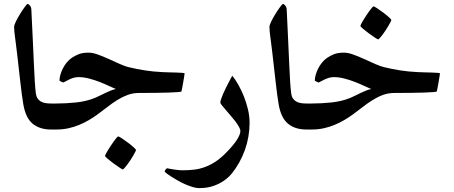

<svg xmlns="http://www.w3.org/2000/svg" viewBox="-20 -659 2311 977"><path d="M239.3 0Q182.1 0 146.2 -29.5Q110.4 -59.1 98.6 -128.4Q90.8 -174.8 83.5 -240.7Q76.2 -306.6 66.9 -386.7Q63.5 -415.5 60.8 -436Q58.1 -456.5 56.2 -471.9Q54.2 -487.3 53 -498.8Q51.8 -510.3 51.8 -521.5Q51.8 -531.2 61.3 -550.5Q70.8 -569.8 83 -589.4Q95.2 -608.9 106.2 -623.8Q117.2 -638.7 120.1 -638.7Q126 -638.7 132.6 -630.4Q139.2 -622.1 139.6 -608.9Q144 -517.6 147.2 -449.5Q150.4 -381.3 152.6 -330.8Q154.8 -280.3 157 -244.6Q159.2 -209 162.6 -182.6Q164.6 -168 171.1 -158.2Q177.7 -148.4 187.7 -142.6Q197.8 -136.7 210.9 -134.5Q224.1 -132.3 239.3 -132.3H261.7Q276.4 -132.3 285.2 -119.6Q293.9 -106.9 293.9 -70.3Q293.9 -30.8 284.2 -15.4Q274.4 0 261.7 0Z M919.4 -286.6Q919.4 -284.7 917.5 -271.5Q915.5 -258.3 912.6 -242.2Q909.7 -226.1 907.2 -211.9Q904.8 -197.8 903.3 -193.8Q902.8 -191.9 885.7 -190.4Q868.7 -189 839.4 -188Q810.1 -187 771 -186.5Q731.9 -186 687.5 -186Q657.2 -186 630.4 -176.3Q603.5 -166.5 577.9 -150.6Q552.2 -134.8 527.1 -115Q502 -95.2 475.6 -76.2Q454.1 -60.5 430.9 -47.1Q407.7 -33.7 381.6 -22.9Q355.5 -12.2 327.1 -6.1Q298.8 0 268.1 0H242.7Q230.5 0 223.4 -7.3Q216.3 -14.6 212.9 -25.4Q209.5 -36.1 208.5 -47.4Q207.5 -58.6 207.5 -66.4Q207.5 -74.2 208.5 -85.2Q209.5 -96.2 212.9 -106.7Q216.3 -117.2 223.4 -124.8Q230.5 -132.3 242.7 -132.3H266.6Q316.4 -132.3 367.9 -137.7Q419.4 -143.1 463.9 -161.1Q476.1 -166.5 489.5 -173.1Q502.9 -179.7 516.6 -186.3Q530.3 -192.9 543.7 -198.2Q557.1 -203.6 569.3 -206.1Q555.7 -211.4 534.2 -221.7Q512.7 -231.9 487.1 -241.9Q461.4 -252 433.3 -259.3Q405.3 -266.6 379.4 -266.6Q365.7 -266.6 352.5 -262.5Q339.4 -258.3 328.9 -252.9Q318.4 -247.6 310.8 -243.4Q303.2 -239.3 302.7 -239.3Q301.3 -239.3 298.1 -240.5Q294.9 -241.7 291.7 -243.4Q288.6 -245.1 285.6 -246.6Q282.7 -248 282.7 -249.5Q282.7 -262.2 287.1 -278.1Q291.5 -293.9 299.6 -310.1Q307.6 -326.2 319.3 -340.6Q331.1 -355 345.2 -364.7Q361.3 -375.5 380.6 -383.3Q399.9 -391.1 431.2 -391.1Q451.2 -391.1 477.8 -381.6Q504.4 -372.1 532.7 -359.1Q561 -346.2 589.4 -333.5Q617.7 -320.8 640.6 -315.9Q675.3 -307.6 716.3 -301Q757.3 -294.4 807.1 -292Q822.8 -291.5 842 -290.8Q861.3 -290 878.9 -289.8Q896.5 -289.6 908 -288.3Q919.4 -287.1 919.4 -286.6ZM671.9 104.5Q671.9 106.9 667.7 115Q663.6 123 657.2 134Q650.9 145 642.8 157.2Q634.8 169.4 627.2 179.4Q619.6 189.5 613.3 196.3Q606.9 203.1 604.5 203.1Q602.5 203.1 587.9 193.6Q573.2 184.1 557.1 172.1Q541 160.2 527.8 148.9Q514.6 137.7 514.6 134.8Q514.6 132.3 518.8 123.8Q522.9 115.2 529.8 104.2Q536.6 93.3 544.7 81.1Q552.7 68.8 560.1 58.8Q567.4 48.8 573.2 42Q579.1 35.2 581.5 35.2Q585.4 35.2 600.1 44.9Q614.7 54.7 630.9 66.7Q647 78.6 659.4 89.8Q671.9 101.1 671.9 104.5Z M1250 -33.7Q1250 0.5 1244.1 35.2Q1238.3 69.8 1226.6 103Q1214.8 136.2 1197.8 167Q1180.7 197.8 1158.7 225.1Q1146.5 239.7 1129.9 252.9Q1113.3 266.1 1092.5 276.4Q1071.8 286.6 1047.1 292.5Q1022.5 298.3 993.7 298.3Q978 298.3 959.2 292.5Q940.4 286.6 921.1 278.1Q901.9 269.5 883.1 258.8Q864.3 248 849.9 238.8Q835.4 229.5 826.7 222.4Q817.9 215.3 817.9 213.4Q817.9 209.5 822.8 203.4Q827.6 197.3 831.1 197.3Q831.5 197.3 839.4 199Q847.2 200.7 858.4 202.4Q869.6 204.1 883.1 205.8Q896.5 207.5 910.2 207.5Q940.4 207.5 968.5 204.1Q996.6 200.7 1022.9 190.9Q1049.3 181.2 1074.7 164.8Q1100.1 148.4 1126 122.6Q1167 81.5 1185.1 53.2Q1203.1 24.9 1203.1 7.8Q1203.1 -1 1195.6 -14.4Q1188 -27.8 1176.8 -42.5Q1165.5 -57.1 1152.1 -72.5Q1138.7 -87.9 1127.4 -101.1Q1116.2 -114.3 1108.6 -123.8Q1101.1 -133.3 1101.1 -137.2Q1101.1 -143.1 1105.2 -155.3Q1109.4 -167.5 1115.7 -182.4Q1122.1 -197.3 1129.9 -212.6Q1137.7 -228 1144.5 -241.2Q1151.4 -254.4 1156 -263.2Q1160.6 -272 1162.1 -273.4Q1177.7 -254.9 1193.1 -227.3Q1208.5 -199.7 1221.2 -168Q1233.9 -136.2 1241.9 -101.8Q1250 -67.4 1250 -33.7Z M1538.6 0Q1481.4 0 1445.6 -29.5Q1409.7 -59.1 1397.9 -128.4Q1390.1 -174.8 1382.8 -240.7Q1375.5 -306.6 1366.2 -386.7Q1362.8 -415.5 1360.1 -436Q1357.4 -456.5 1355.5 -471.9Q1353.5 -487.3 1352.3 -498.8Q1351.1 -510.3 1351.1 -521.5Q1351.1 -531.2 1360.6 -550.5Q1370.1 -569.8 1382.3 -589.4Q1394.5 -608.9 1405.5 -623.8Q1416.5 -638.7 1419.4 -638.7Q1425.3 -638.7 1431.9 -630.4Q1438.5 -622.1 1439 -608.9Q1443.4 -517.6 1446.5 -449.5Q1449.7 -381.3 1451.9 -330.8Q1454.1 -280.3 1456.3 -244.6Q1458.5 -209 1461.9 -182.6Q1463.9 -168 1470.5 -158.2Q1477.1 -148.4 1487.1 -142.6Q1497.1 -136.7 1510.3 -134.5Q1523.4 -132.3 1538.6 -132.3H1561Q1575.7 -132.3 1584.5 -119.6Q1593.3 -106.9 1593.3 -70.3Q1593.3 -30.8 1583.5 -15.4Q1573.7 0 1561 0Z M2218.8 -286.6Q2218.8 -284.7 2216.8 -271.5Q2214.8 -258.3 2211.9 -242.2Q2209 -226.1 2206.5 -211.9Q2204.1 -197.8 2202.6 -193.8Q2202.1 -191.9 2185.1 -190.4Q2168 -189 2138.7 -188Q2109.4 -187 2070.3 -186.5Q2031.2 -186 1986.8 -186Q1956.5 -186 1929.7 -176.3Q1902.8 -166.5 1877.2 -150.6Q1851.6 -134.8 1826.4 -115Q1801.3 -95.2 1774.9 -76.2Q1753.4 -60.5 1730.2 -47.1Q1707 -33.7 1680.9 -22.9Q1654.8 -12.2 1626.5 -6.1Q1598.1 0 1567.4 0H1542Q1529.8 0 1522.7 -7.3Q1515.6 -14.6 1512.2 -25.4Q1508.8 -36.1 1507.8 -47.4Q1506.8 -58.6 1506.8 -66.4Q1506.8 -74.2 1507.8 -85.2Q1508.8 -96.2 1512.2 -106.7Q1515.6 -117.2 1522.7 -124.8Q1529.8 -132.3 1542 -132.3H1565.9Q1615.7 -132.3 1667.2 -137.7Q1718.8 -143.1 1763.2 -161.1Q1775.4 -166.5 1788.8 -173.1Q1802.2 -179.7 1815.9 -186.3Q1829.6 -192.9 1843 -198.2Q1856.4 -203.6 1868.7 -206.1Q1855 -211.4 1833.5 -221.7Q1812 -231.9 1786.4 -241.9Q1760.7 -252 1732.7 -259.3Q1704.6 -266.6 1678.7 -266.6Q1665 -266.6 1651.9 -262.5Q1638.7 -258.3 1628.2 -252.9Q1617.7 -247.6 1610.1 -243.4Q1602.5 -239.3 1602.1 -239.3Q1600.6 -239.3 1597.4 -240.5Q1594.2 -241.7 1591.1 -243.4Q1587.9 -245.1 1585 -246.6Q1582 -248 1582 -249.5Q1582 -262.2 1586.4 -278.1Q1590.8 -293.9 1598.9 -310.1Q1606.9 -326.2 1618.7 -340.6Q1630.4 -355 1644.5 -364.7Q1660.6 -375.5 1679.9 -383.3Q1699.2 -391.1 1730.5 -391.1Q1750.5 -391.1 1777.1 -381.6Q1803.7 -372.1 1832 -359.1Q1860.4 -346.2 1888.7 -333.5Q1917 -320.8 1939.9 -315.9Q1974.6 -307.6 2015.6 -301Q2056.6 -294.4 2106.4 -292Q2122.1 -291.5 2141.4 -290.8Q2160.6 -290 2178.2 -289.8Q2195.8 -289.6 2207.3 -288.3Q2218.8 -287.1 2218.8 -286.6ZM1971.2 -557.1Q1971.2 -554.7 1967 -546.6Q1962.9 -538.6 1956.5 -527.6Q1950.2 -516.6 1942.1 -504.4Q1934.1 -492.2 1926.5 -482.2Q1918.9 -472.2 1912.6 -465.3Q1906.2 -458.5 1903.8 -458.5Q1901.9 -458.5 1887.2 -468Q1872.6 -477.5 1856.4 -489.5Q1840.3 -501.5 1827.1 -512.7Q1814 -523.9 1814 -526.9Q1814 -529.3 1818.1 -537.8Q1822.3 -546.4 1829.1 -557.4Q1835.9 -568.4 1844 -580.6Q1852.1 -592.8 1859.4 -602.8Q1866.7 -612.8 1872.6 -619.6Q1878.4 -626.5 1880.9 -626.5Q1884.8 -626.5 1899.4 -616.7Q1914.1 -606.9 1930.2 -595Q1946.3 -583 1958.7 -571.8Q1971.2 -560.5 1971.2 -557.1Z"/></svg>

Font: Accordance
Style: Bold-Italic
Weight: 700
Italic angle: -11°
Version: Version 1.2 (build January 31, 2020) Miklal Software Solutio